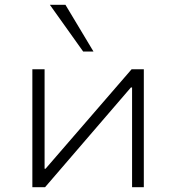

<svg xmlns="http://www.w3.org/2000/svg" viewBox="-20 -781 736 801"><path d="M115 0V-492H166V-77H170L529 -492H580V0H531V-416H526L168 0ZM327 -566 188 -761H253L370 -566Z"/></svg>

Font: Nunito Sans 7pt SemiExpanded ExtraLight
Style: Regular
Weight: 250
Width: 6
Designer: Vernon Adams
Foundry: Vernon Adams
Version: Version 3.101;gftools[0.9.27]